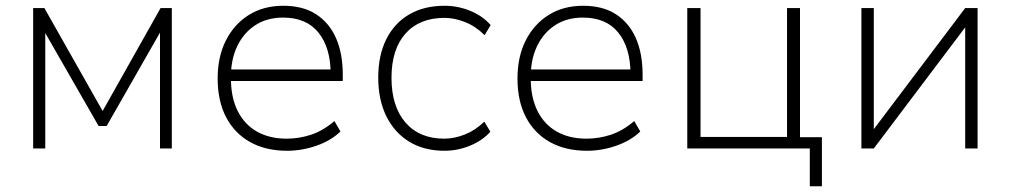

<svg xmlns="http://www.w3.org/2000/svg" viewBox="-20 -515 3506 666"><path d="M95 0V-487H134L336 -130L537 -487H576V0H535V-423H547L350 -78H322L124 -423H137V0Z M976 8Q902 8 848 -22Q794 -52 764.5 -108Q735 -164 735 -243Q735 -318 763.5 -374.5Q792 -431 843 -463Q894 -495 963 -495Q1031 -495 1076.5 -465.5Q1122 -436 1145.5 -383Q1169 -330 1169 -256V-234H764V-274H1147L1127 -258Q1127 -349 1085 -401.5Q1043 -454 962 -454Q906 -454 865.5 -427.5Q825 -401 803 -355Q781 -309 781 -249V-243Q781 -177 804.5 -130Q828 -83 871.5 -58.5Q915 -34 974 -34Q1017 -34 1058.5 -47.5Q1100 -61 1140 -95L1161 -59Q1128 -27 1077.5 -9.5Q1027 8 976 8Z M1522 8Q1451 8 1399.5 -23.5Q1348 -55 1320 -112Q1292 -169 1292 -246Q1292 -323 1320 -379Q1348 -435 1399.5 -465Q1451 -495 1522 -495Q1568 -495 1611 -477.5Q1654 -460 1682 -428L1661 -393Q1630 -424 1593 -438.5Q1556 -453 1522 -453Q1435 -453 1386.5 -398.5Q1338 -344 1338 -245Q1338 -146 1386.5 -90Q1435 -34 1521 -34Q1556 -34 1592.5 -48.5Q1629 -63 1660 -93L1681 -58Q1653 -27 1610 -9.5Q1567 8 1522 8Z M2016 8Q1942 8 1888 -22Q1834 -52 1804.5 -108Q1775 -164 1775 -243Q1775 -318 1803.5 -374.5Q1832 -431 1883 -463Q1934 -495 2003 -495Q2071 -495 2116.5 -465.5Q2162 -436 2185.5 -383Q2209 -330 2209 -256V-234H1804V-274H2187L2167 -258Q2167 -349 2125 -401.5Q2083 -454 2002 -454Q1946 -454 1905.5 -427.5Q1865 -401 1843 -355Q1821 -309 1821 -249V-243Q1821 -177 1844.5 -130Q1868 -83 1911.5 -58.5Q1955 -34 2014 -34Q2057 -34 2098.5 -47.5Q2140 -61 2180 -95L2201 -59Q2168 -27 2117.5 -9.5Q2067 8 2016 8Z M2789 131V0H2364V-487H2410V-40H2710V-487H2755V-39H2831V131Z M2968 0V-487H3011V-47H2996L3328 -487H3371V0H3328V-440H3343L3011 0Z"/></svg>

Font: Nunito Sans 10pt ExtraLight
Style: Regular
Weight: 250
Designer: Vernon Adams
Foundry: Vernon Adams
Version: Version 3.101;gftools[0.9.27]